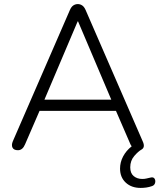

<svg xmlns="http://www.w3.org/2000/svg" viewBox="-20 -731 782 942"><path d="M670 191Q625 191 597 165Q569 139 569 96Q569 65 584 36.5Q599 8 626 -13L620 -23L549 -187H174L103 -23Q91 6 68 6Q48 6 41.5 -6.5Q35 -19 43 -38L323 -682Q330 -698 340 -704.5Q350 -711 362 -711Q373 -711 383 -704.5Q393 -698 400 -682L680 -38Q694 -8 674 3Q659 11 639 34Q619 57 619 90Q619 119 636 133Q653 147 678 147Q689 147 697.5 145Q706 143 715 141Q732 136 738 145Q744 154 741 166Q738 178 726 182Q712 187 698 189Q684 191 670 191ZM361 -626 198 -242H526L363 -626Z"/></svg>

Font: Chiron GoRound TC L
Style: Regular
Weight: 300
Designer: Ryoko NISHIZUKA 西塚涼子 (kana, bopomofo & ideographs); Paul D. Hunt (Latin, Greek & Cyrillic); Sandoll Communications 산돌커뮤니
Foundry: Adobe
Version: Version 1.000;hotconv 1.1.1;makeotfexe 2.6.0